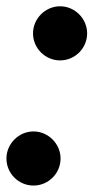

<svg xmlns="http://www.w3.org/2000/svg" viewBox="-28 -574 290 596"><path d="M76 2C122 2 160 -35.5 160 -82C160 -127.5 122 -166 76 -166C30 -166 -8 -127.5 -8 -82C-8 -35.5 30 2 76 2ZM158.5 -386.5C204.5 -386.5 242.5 -424 242.5 -470.5C242.5 -516 204.5 -554.5 158.5 -554.5C112.5 -554.5 74.5 -516 74.5 -470.5C74.5 -424 112.5 -386.5 158.5 -386.5Z"/></svg>

Font: Beautique Display
Style: Bold
Weight: 700
Italic angle: -12°
Designer: Nhat-Quang Ngo
Version: Version 1.100;Glyphs 3.2.3 (3260)